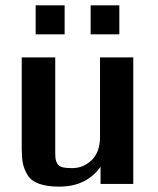

<svg xmlns="http://www.w3.org/2000/svg" viewBox="-20 -686 588 716"><path d="M318 -558V-666H425V-558ZM113 -558V-666H221V-558ZM61 -134V-472H186V-125Q186 -104 187 -95Q188 -86 193.5 -76Q199 -66 212.5 -62.5Q226 -59 249 -59Q291 -59 322 -89Q353 -119 353 -176V-472H477V0H355V-64Q302 10 201 10Q155 10 125 -1Q95 -12 82 -34.5Q69 -57 65 -78.5Q61 -100 61 -134Z"/></svg>

Font: Coval
Style: Bold
Weight: 700
Foundry: Context Ltd
Version: Version 001.000